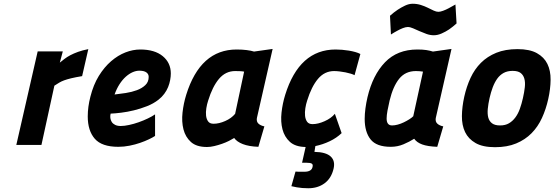

<svg xmlns="http://www.w3.org/2000/svg" viewBox="-20 -773 2957 1024"><path d="M181 -499H315L299 -439Q310 -448 323.5 -458.5Q337 -469 355 -478.5Q373 -488 396.5 -496.5Q420 -505 451 -511L418 -367Q382 -361 359.5 -355.5Q337 -350 322 -344.5Q307 -339 295.5 -332Q284 -325 270 -316L201 0H67Z M807 -48Q795 -40 774 -30Q753 -20 727 -11Q701 -2 671 4Q641 10 611 10Q523 10 485.5 -33Q448 -76 448 -152Q448 -203 462 -257Q478 -321 507 -368Q536 -415 572.5 -446.5Q609 -478 649 -493.5Q689 -509 728 -509Q805 -509 848 -473.5Q891 -438 891 -381Q891 -365 887.5 -346Q884 -327 876.5 -308.5Q869 -290 856 -272.5Q843 -255 825 -241Q798 -220 763.5 -206.5Q729 -193 694 -184.5Q659 -176 626.5 -172Q594 -168 570 -167Q567 -155 568.5 -143.5Q570 -132 576 -122.5Q582 -113 594 -107Q606 -101 624 -101Q643 -101 668.5 -106.5Q694 -112 719.5 -121Q745 -130 768 -141Q791 -152 807 -163ZM723 -396Q706 -396 687.5 -388Q669 -380 651 -364Q633 -348 617.5 -324Q602 -300 591 -269Q619 -272 651 -277Q683 -282 710 -292Q737 -302 755 -319Q773 -336 773 -363Q773 -378 760.5 -387Q748 -396 723 -396Z M1350 -143Q1347 -124 1358.5 -113.5Q1370 -103 1390 -99L1358 10Q1307 8 1275 -4.5Q1243 -17 1229 -37Q1218 -30 1201 -21.5Q1184 -13 1164 -6Q1144 1 1123 6Q1102 11 1084 11Q1028 11 998.5 -15.5Q969 -42 958.5 -83Q948 -124 953.5 -173Q959 -222 973 -267Q1048 -509 1242 -509Q1271 -509 1295 -506Q1319 -503 1335 -498L1434 -512ZM1119 -113Q1148 -113 1181 -127.5Q1214 -142 1234 -166L1282 -391Q1273 -393 1258 -393.5Q1243 -394 1234 -394Q1183 -394 1148 -352.5Q1113 -311 1090 -236Q1084 -218 1080.5 -196.5Q1077 -175 1079 -156.5Q1081 -138 1090 -125.5Q1099 -113 1119 -113Z M1802 -63Q1775 -37 1738 -19.5Q1701 -2 1662 6L1657 37Q1718 38 1743.5 61.5Q1769 85 1759 127Q1747 178 1711 204.5Q1675 231 1624 231Q1591 231 1563 226Q1548 223 1534 220L1556 142Q1564 143 1573 143H1603Q1642 143 1647 117Q1650 104 1642.5 99.5Q1635 95 1615 95H1591L1610 11Q1555 10 1526 -16.5Q1497 -43 1486.5 -83.5Q1476 -124 1481.5 -173Q1487 -222 1501 -267Q1576 -509 1770 -509Q1786 -509 1804.5 -507.5Q1823 -506 1841 -503Q1859 -500 1875 -495.5Q1891 -491 1902 -485L1871 -372Q1864 -376 1851 -380Q1838 -384 1823 -387Q1808 -390 1791.5 -392Q1775 -394 1762 -394Q1711 -394 1676 -352.5Q1641 -311 1618 -236Q1612 -218 1608.5 -196Q1605 -174 1607 -155Q1609 -136 1618 -123.5Q1627 -111 1647 -111Q1676 -111 1711 -126.5Q1746 -142 1766 -166Z M2415 -648Q2395 -630 2375 -616Q2357 -604 2335.5 -594.5Q2314 -585 2294 -585Q2274 -585 2254.5 -592Q2235 -599 2217 -607Q2199 -615 2183 -622Q2167 -629 2155 -629Q2144 -629 2128.5 -623Q2113 -617 2099 -609Q2082 -600 2065 -589L2060 -689Q2080 -707 2101 -721Q2119 -733 2140 -743Q2161 -753 2181 -753Q2204 -753 2224.5 -746.5Q2245 -740 2262 -731.5Q2279 -723 2293 -716.5Q2307 -710 2318 -710Q2328 -710 2343 -715.5Q2358 -721 2373 -729Q2390 -738 2409 -749ZM2304 -143Q2301 -124 2312.5 -113.5Q2324 -103 2344 -99L2312 10Q2261 8 2232 -2.5Q2203 -13 2189 -33Q2164 -17 2132 -3.5Q2100 10 2064 10Q1988 10 1956.5 -29.5Q1925 -69 1925 -139Q1925 -165 1929 -195Q1933 -225 1940 -255Q1968 -373 2033.5 -441Q2099 -509 2206 -509Q2235 -509 2254 -506Q2273 -503 2289 -498L2388 -512ZM2071 -104Q2085 -104 2101.5 -108.5Q2118 -113 2133.5 -120.5Q2149 -128 2162.5 -136.5Q2176 -145 2184 -153L2236 -391Q2218 -394 2198 -394Q2142 -394 2109 -353Q2076 -312 2058 -237Q2051 -207 2046.5 -182.5Q2042 -158 2042 -141Q2042 -104 2071 -104Z M2740 -511Q2805 -511 2843.5 -489.5Q2882 -468 2899.5 -432Q2917 -396 2916.5 -347.5Q2916 -299 2904 -245Q2892 -191 2870.5 -144Q2849 -97 2815 -62.5Q2781 -28 2733 -8Q2685 12 2620 12Q2555 12 2516.5 -10Q2478 -32 2460.5 -68.5Q2443 -105 2443.5 -154Q2444 -203 2456 -257Q2468 -311 2489.5 -357.5Q2511 -404 2545 -438Q2579 -472 2627 -491.5Q2675 -511 2740 -511ZM2647 -104Q2675 -104 2694.5 -115.5Q2714 -127 2728.5 -146.5Q2743 -166 2752.5 -192.5Q2762 -219 2769 -250Q2776 -281 2779 -307.5Q2782 -334 2776.5 -353.5Q2771 -373 2756.5 -384Q2742 -395 2714 -395Q2686 -395 2666 -384Q2646 -373 2632 -353.5Q2618 -334 2608 -307.5Q2598 -281 2591 -250Q2584 -219 2581.5 -192.5Q2579 -166 2584 -146.5Q2589 -127 2604 -115.5Q2619 -104 2647 -104Z"/></svg>

Font: Panefresco 999wt
Style: Italic
Weight: 900
Version: Version 1.001